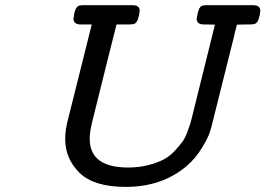

<svg xmlns="http://www.w3.org/2000/svg" viewBox="-20 -714 1030 745"><path d="M232.9 -175.8Q232.9 -210 245.1 -255.9L309.1 -511.2Q309.1 -511.2 335.9 -619.1H293.9Q265.1 -619.1 265.1 -641.1Q269 -683.1 284.2 -690.9Q289.1 -693.8 303.2 -693.8H494.1Q522 -693.8 522 -672.9Q518.1 -632.8 503.9 -623Q498 -619.1 479 -619.1H432.1Q425.3 -590.3 402.8 -502.9L338.9 -246.1Q327.6 -200.2 328.1 -175.8Q328.1 -64 477.1 -64Q520 -64 555.9 -73.5Q591.8 -83 615.5 -95.5Q639.2 -107.9 659.2 -129.9Q679.2 -151.9 689.2 -166Q699.2 -180.2 708 -204.6Q716.8 -229 718.5 -234.6Q720.2 -240.2 724.1 -255.9L814 -618.2Q799.8 -619.1 772.9 -619.1Q743.2 -619.1 743.2 -640.1Q743.2 -645 748 -666Q752.9 -684.1 759.5 -689Q766.1 -693.8 779.8 -693.8H961.9Q989.7 -693.8 990.2 -672.9Q986.3 -632.8 972.2 -623Q966.3 -619.1 945.8 -619.1Q913.6 -619.1 898.9 -618.2Q897.9 -611.3 894 -597.7Q890.1 -584 889.2 -577.1L808.1 -252.9Q800.3 -219.7 793.7 -199.5Q787.1 -179.2 762.9 -139.2Q738.8 -99.1 703.1 -68.8Q607.9 11.2 467.8 11.2Q344.7 11.2 288.8 -43.2Q232.9 -97.7 232.9 -175.8Z"/></svg>

Font: CMU Concrete
Style: BoldItalic
Weight: 700
Italic angle: -14.04°
Version: Version 0.7.0